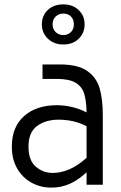

<svg xmlns="http://www.w3.org/2000/svg" viewBox="-20 -843 554 876"><path d="M34 0ZM449 -316V0H375V-57Q335 -20 296.5 -3.5Q258 13 214 13Q165 13 124 -9.5Q83 -32 58.5 -74Q34 -116 34 -174Q34 -264 90 -313.5Q146 -363 240 -363Q274 -363 309.5 -354.5Q345 -346 375 -330Q374 -384 364 -416Q354 -448 325 -465.5Q296 -483 238 -483H174V-549H253Q335 -549 377.5 -519.5Q420 -490 434.5 -440.5Q449 -391 449 -316ZM375 -123V-267Q318 -297 247 -297Q189 -297 149.5 -268.5Q110 -240 110 -174Q110 -111 143.5 -82.5Q177 -54 220 -54Q299 -54 375 -123ZM171 -732Q171 -772 198 -797.5Q225 -823 269 -823Q312 -823 339 -797Q366 -771 366 -732Q366 -692 339 -666Q312 -640 269 -640Q226 -640 198.5 -666.5Q171 -693 171 -732ZM317 -732Q317 -754 304 -767.5Q291 -781 269 -781Q248 -781 234 -767.5Q220 -754 220 -732Q220 -710 234 -696.5Q248 -683 269 -683Q290 -683 303.5 -696.5Q317 -710 317 -732Z"/></svg>

Font: Biryani Light
Style: Regular
Weight: 300
Designer: Dan Reynolds and Mathieu Réguer
Foundry: Dan Reynolds and Mathieu Réguer
Version: Version 1.004; ttfautohint (v1.1) -l 5 -r 5 -G 72 -x 0 -D la